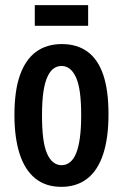

<svg xmlns="http://www.w3.org/2000/svg" viewBox="-20 -712 478 745"><path d="M218 13Q157 13 116.5 -20Q76 -53 56 -115.5Q36 -178 36 -266Q36 -360 57.5 -420.5Q79 -481 120 -511Q161 -541 220 -541Q279 -541 319.5 -511.5Q360 -482 380.5 -422Q401 -362 401 -269Q401 -176 380 -113Q359 -50 318 -18.5Q277 13 218 13ZM219 -71Q237 -71 251.5 -82.5Q266 -94 275.5 -117.5Q285 -141 290 -177.5Q295 -214 295 -265Q295 -317 290 -353.5Q285 -390 274.5 -412.5Q264 -435 250 -445.5Q236 -456 219 -456Q202 -456 188.5 -446.5Q175 -437 164.5 -415Q154 -393 148.5 -356Q143 -319 143 -264Q143 -214 147.5 -177.5Q152 -141 162 -117.5Q172 -94 186.5 -82.5Q201 -71 219 -71ZM115 -612V-692H322V-612Z"/></svg>

Font: Bricolage Grotesque Condensed Medium
Style: Regular
Weight: 500
Width: 3
Designer: Mathieu Triay
Foundry: Atelier Triay
Version: Version 1.000;gftools[0.9.30]